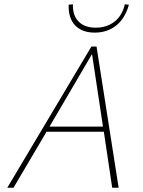

<svg xmlns="http://www.w3.org/2000/svg" viewBox="-20 -875 666 895"><path d="M562 -855 581 -853Q563 -789 521.5 -756Q480 -723 422 -723Q362 -723 330 -757Q298 -791 300 -853L320 -855Q318 -804 346 -775Q374 -746 426 -746Q477 -746 513 -773.5Q549 -801 562 -855ZM406 -658H430L533 0H503L464 -261H197L43 0H14ZM211 -285H460L409 -623Z"/></svg>

Font: EauTestText Extralight
Style: Italic
Weight: 250
Italic angle: -12°
Designer: Christian Thalmann (Catharsis Fonts)
Version: Version 0.001;PS 000.001;hotconv 1.0.88;makeotf.lib2.5.64775